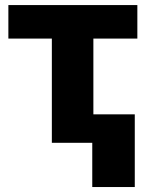

<svg xmlns="http://www.w3.org/2000/svg" viewBox="-20 -566 578 761"><path d="M13.2 -413.1V-545.9H524.4V-413.1H350.1V0H185.5V-413.1ZM514.2 -112.8V175.3H345.7V-112.8Z"/></svg>

Font: Inter Tight ExtraBold
Style: Regular
Weight: 800
Designer: Rasmus Andersson
Foundry: rsms
Version: Version 3.004; ttfautohint (v1.8.4.7-5d5b)